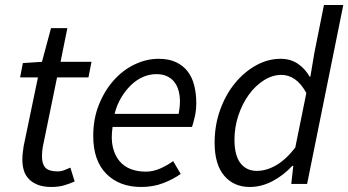

<svg xmlns="http://www.w3.org/2000/svg" viewBox="-20 -732 1386 764"><path d="M131 -424H60L71 -481L147 -486L183 -620H248L221 -486H344L332 -424H207L150 -146Q147 -128 147 -110Q147 -80 160.5 -65Q174 -50 209 -50Q223 -50 236 -55Q249 -60 260 -65L277 -10Q260 -2 237 5Q214 12 185 12Q153 12 131 3.5Q109 -5 95 -19.5Q81 -34 75 -53.5Q69 -73 69 -96Q69 -111 70.5 -123.5Q72 -136 74 -150Z M351 -191Q351 -260 374 -316.5Q397 -373 433.5 -413.5Q470 -454 516.5 -476Q563 -498 611 -498Q652 -498 680.5 -484.5Q709 -471 727 -447.5Q745 -424 753 -391.5Q761 -359 761 -322Q761 -293 755 -267Q749 -241 744 -227H428Q421 -180 429 -146.5Q437 -113 455.5 -91Q474 -69 501 -59Q528 -49 560 -49Q589 -49 617.5 -61.5Q646 -74 669 -91L699 -40Q670 -19 630 -3.5Q590 12 542 12Q455 12 403 -40.5Q351 -93 351 -191ZM691 -279Q693 -291 694.5 -303Q696 -315 696 -329Q696 -350 691 -369.5Q686 -389 675 -404Q664 -419 646 -428Q628 -437 602 -437Q575 -437 549.5 -426Q524 -415 502 -394Q480 -373 462.5 -344Q445 -315 436 -279Z M1231 -522 1269 -712H1346L1202 0H1139L1147 -72H1143Q1108 -34 1064 -11Q1020 12 974 12Q910 12 872 -33Q834 -78 834 -164Q834 -234 856 -295Q878 -356 915 -401Q952 -446 999 -472Q1046 -498 1097 -498Q1136 -498 1165 -478.5Q1194 -459 1212 -427H1215ZM1002 -52Q1040 -52 1079 -74.5Q1118 -97 1155 -145L1199 -362Q1178 -400 1153 -417Q1128 -434 1100 -434Q1064 -434 1030 -412.5Q996 -391 970 -355Q944 -319 928.5 -272.5Q913 -226 913 -176Q913 -113 937 -82.5Q961 -52 1002 -52Z"/></svg>

Font: mr_Source Sans Pro
Style: Italic
Weight: 400
Italic angle: -11°
Designer: Paul D. Hunt
Foundry: Adobe Systems Incorporated
Version: Version 1.036;July 10, 2024;FontCreator 11.5.0.2430 64-bit